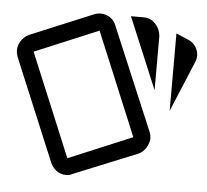

<svg xmlns="http://www.w3.org/2000/svg" viewBox="-44 -688 689 640"><g transform="rotate(5 300.0 -368.0)"><path d="M269 -641Q257 -641 247 -637L35 -549Q14 -538 5 -517.5Q-4 -497 4 -474L147 -131Q154 -115 168 -105Q182 -95 198 -95Q210 -94 220 -100L434 -187Q449 -194 458 -208Q467 -222 469 -238Q469 -251 465 -261L320 -605Q314 -622 299.5 -631.5Q285 -641 269 -641ZM369 -641 469 -402V-583Q467 -607 451 -624Q435 -641 411 -641ZM525 -597V-338L595 -506Q605 -528 596 -549.5Q587 -571 565 -580ZM269 -584 412 -240 199 -151 56 -495Z"/></g></svg>

Font: JetBrainsMono NF
Style: Regular
Weight: 400
Monospace: yes
Designer: Philipp Nurullin, Konstantin Bulenkov
Foundry: JetBrains
Version: Version 1.0.2; ttfautohint (v1.8.3)